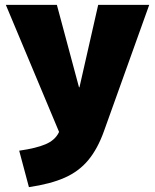

<svg xmlns="http://www.w3.org/2000/svg" viewBox="-20 -540 638 790"><path d="M59 80Q129 70 167.5 53.5Q206 37 221.5 6Q237 -25 237 -77L247 60L4 -520H214L305 -181H307L384 -520H594L408 -1Q382 72 343.5 118.5Q305 165 246.5 191Q188 217 99 230Z"/></svg>

Font: M PLUS 2 Black
Style: Regular
Weight: 900
Designer: Coji Morishita
Foundry: UNDERFOREST DESIGN
Version: Version 1.001